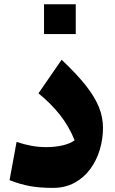

<svg xmlns="http://www.w3.org/2000/svg" viewBox="-20 -892 550 922"><path d="M474.6 -278.3Q474.6 -224.6 459.2 -173.1Q443.8 -121.6 413.3 -80.1Q382.8 -38.6 337.6 -14.2Q292.5 10.3 233.4 10.3Q170.9 10.3 123 1.5Q75.2 -7.3 25.9 -26.9L59.6 -210.4Q96.7 -198.2 130.9 -191.9Q165 -185.5 202.1 -185.5Q244.1 -185.5 280.3 -193.8Q316.4 -202.1 338.4 -218.3Q310.5 -287.1 266.8 -341.8Q223.1 -396.5 164.6 -443.8L275.9 -605Q348.6 -536.6 392.1 -481.4Q435.5 -426.3 455.1 -377.4Q474.6 -328.6 474.6 -278.3ZM191.4 -871.6H343.8V-728.5H191.4Z"/></svg>

Font: Pinar-DS3-FD ExtraBold
Style: Regular
Weight: 800
Designer: Amin Abedi
Version: Version 3.000